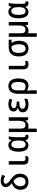

<svg xmlns="http://www.w3.org/2000/svg" viewBox="2129 -2931 1042 5340"><g transform="rotate(-90 2650.0 -261.0)"><path d="M263 10C406 10 489 -83 489 -225C489 -343 431 -412 324 -489C253 -540 210 -573 210 -621C210 -657 242 -682 293 -682C336 -682 380 -666 422 -640L459 -718C415 -742 359 -762 293 -762C187 -762 115 -712 115 -621C115 -554 157 -504 226 -453C112 -416 41 -331 41 -214C41 -81 120 10 263 10ZM264 -71C183 -71 139 -135 139 -218C139 -314 200 -382 283 -407C356 -358 392 -302 392 -226C392 -127 346 -71 264 -71Z M881 10C917 10 951 3 973 -8V-86C959 -80 930 -73 904 -73C862 -73 838 -93 838 -149V-539H742V-139C742 -32 790 10 881 10Z M1276 10C1340 10 1384 -23 1412 -74H1419C1432 -14 1466 10 1517 10C1541 10 1563 5 1571 -1V-76C1563 -73 1552 -71 1543 -71C1518 -71 1505 -90 1505 -136V-339C1505 -416 1514 -493 1529 -539H1451C1439 -520 1429 -490 1423 -464H1418C1388 -521 1346 -549 1284 -549C1168 -549 1101 -452 1101 -267C1101 -86 1166 10 1276 10ZM1302 -71C1228 -71 1197 -134 1197 -265C1197 -401 1229 -466 1304 -466C1380 -466 1412 -398 1412 -268V-259C1412 -134 1378 -71 1302 -71Z M1812 10C1879 10 1929 -15 1959 -71H1965L1979 0H2059V-539H1961V-262C1961 -141 1927 -74 1844 -74C1774 -74 1744 -111 1744 -200V-539H1646V240H1744V0C1764 7 1787 10 1812 10Z M2417 10C2483 10 2532 -3 2574 -25V-110C2535 -89 2486 -72 2424 -72C2348 -72 2295 -99 2295 -157C2295 -211 2340 -244 2442 -244H2494V-319H2451C2361 -319 2311 -345 2311 -397C2311 -443 2351 -469 2423 -469C2467 -469 2502 -459 2542 -438L2578 -512C2528 -537 2480 -549 2420 -549C2300 -549 2219 -496 2219 -407C2219 -348 2254 -304 2318 -287V-282C2245 -266 2197 -223 2197 -147C2197 -56 2266 10 2417 10Z M2711 -275V240H2807V99C2807 55 2806 8 2801 -32H2807C2839 -5 2883 10 2937 10C3072 10 3139 -97 3139 -270C3139 -455 3060 -549 2928 -549C2782 -549 2711 -450 2711 -275ZM2919 -71C2875 -71 2835 -85 2807 -113V-286C2807 -410 2845 -468 2925 -468C3006 -468 3041 -406 3041 -271C3041 -135 3004 -71 2919 -71Z M3531 10C3567 10 3601 3 3623 -8V-86C3609 -80 3580 -73 3554 -73C3512 -73 3488 -93 3488 -149V-539H3392V-139C3392 -32 3440 10 3531 10Z M3971 10C4108 10 4187 -84 4187 -249C4187 -334 4165 -407 4121 -460H4217V-540H4015C3845 -540 3751 -452 3751 -259C3751 -86 3831 10 3971 10ZM3970 -71C3890 -71 3849 -136 3849 -261C3849 -400 3897 -460 4003 -460H4034C4070 -397 4089 -328 4089 -250C4089 -136 4051 -71 3970 -71Z M4462 10C4529 10 4579 -15 4609 -71H4615L4629 0H4709V-539H4611V-262C4611 -141 4577 -74 4494 -74C4424 -74 4394 -111 4394 -200V-539H4296V240H4394V0C4414 7 4437 10 4462 10Z M4986 10C5050 10 5094 -23 5122 -74H5129C5142 -14 5176 10 5227 10C5251 10 5273 5 5281 -1V-76C5273 -73 5262 -71 5253 -71C5228 -71 5215 -90 5215 -136V-339C5215 -416 5224 -493 5239 -539H5161C5149 -520 5139 -490 5133 -464H5128C5098 -521 5056 -549 4994 -549C4878 -549 4811 -452 4811 -267C4811 -86 4876 10 4986 10ZM5012 -71C4938 -71 4907 -134 4907 -265C4907 -401 4939 -466 5014 -466C5090 -466 5122 -398 5122 -268V-259C5122 -134 5088 -71 5012 -71Z"/></g></svg>

Font: Noto Sans Mono Condensed Medium
Style: Regular
Weight: 500
Width: 3
Designer: Monotype Design Team
Foundry: Monotype Imaging Inc.
Version: Version 2.014